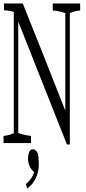

<svg xmlns="http://www.w3.org/2000/svg" viewBox="-31 -824 493 1106"><path d="M430.7 -804.2Q430.7 -788.6 430.7 -763.7Q400.9 -761.2 371.1 -748.5Q371.1 -370.1 371.1 8.3H354.5Q214.4 -345.2 74.2 -699.2Q74.2 -378.4 74.2 -57.6Q111.8 -44.9 147.5 -41Q147.5 -16.1 147.5 0H-10.7Q-10.7 -16.1 -10.7 -41Q18.6 -43.9 48.3 -56.2Q48.3 -406.2 48.3 -755.4Q21.5 -764.2 -4.9 -764.2Q-4.9 -764.2 -8.3 -764.2Q-8.3 -789.1 -8.3 -804.2H100.1Q222.2 -500.5 345.2 -187Q345.2 -472.7 345.2 -748.5Q308.1 -761.2 272.9 -763.7Q272.9 -788.6 272.9 -804.2ZM192.4 120.1Q192.4 156.7 182.1 185.1Q171.9 213.4 157 232.2Q142.1 251 125 262.2L118.2 236.3Q141.1 217.3 154.3 193.8Q160.6 182.1 166 167.5L163.6 165Q148.4 152.3 140.6 135.7Q130.4 111.3 130.4 93.3Q130.4 67.4 137.7 50.8Q144 35.6 158.7 35.6Q166 35.6 172.9 41Q179.7 46.4 187 59.6Q190.4 77.1 191.4 90.8Q192.4 104.5 192.4 120.1Z"/></svg>

Font: Scarab Serif
Style: Condensed-Light
Weight: 300
Designer: John Roberts
Foundry: Scarab
Version: 1.0